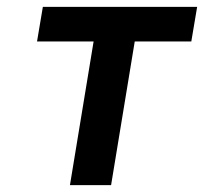

<svg xmlns="http://www.w3.org/2000/svg" viewBox="-20 -540 640 560"><path d="M184 0 253 -419H88L105 -520H555L538 -419H373L304 0Z"/></svg>

Font: Iosevka Aile Oblique
Style: Bold
Weight: 700
Italic angle: -9°
Designer: Belleve Invis
Foundry: Belleve Invis
Version: Version 31.1.0; ttfautohint (v1.8.4)